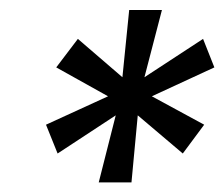

<svg xmlns="http://www.w3.org/2000/svg" viewBox="-20 -707 460 394"><path d="M182.6 -332.7 217.5 -470.3 98.2 -392 74.4 -451.1 201.7 -509.4 95.4 -568.7 139.8 -627.2 231.2 -548.5 245.1 -686.5H312.3L276.4 -548.5L396.7 -627.2L419.9 -568.7L291.6 -509.4L399 -451.1L355.1 -392L262.7 -470.3L249.8 -332.7Z"/></svg>

Font: Archivo Variable SemiBold
Style: Italic
Weight: 600
Italic angle: -10°
Designer: Hector Gatti
Foundry: Omnibus-Type
Version: Version 2.001